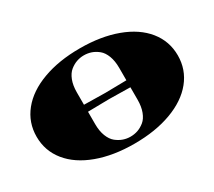

<svg xmlns="http://www.w3.org/2000/svg" viewBox="-106 -731 1052 942"><g transform="rotate(-30 420.0 -260.0)"><path d="M629.9 -23.7Q539.1 9.8 419.9 9.8Q300.8 9.8 210 -23.7Q119.1 -57.1 69.6 -118.4Q20 -179.7 20 -259.8Q20 -339.8 69.6 -401.4Q119.1 -462.9 210 -496.3Q300.8 -529.8 419.9 -529.8Q539.1 -529.8 629.9 -496.3Q720.7 -462.9 770.3 -401.4Q819.8 -339.8 819.8 -259.8Q819.8 -179.7 770.3 -118.4Q720.7 -57.1 629.9 -23.7ZM419.9 -490.2Q398.9 -490.2 379.2 -483.4Q359.4 -476.6 340.8 -461.7Q322.3 -446.8 311 -418Q299.8 -389.2 299.8 -350.1V-279.8L419.9 -277.8L540 -279.8V-350.1Q540 -389.2 529.1 -418Q518.1 -446.8 499.8 -461.7Q481.4 -476.6 461.7 -483.4Q441.9 -490.2 419.9 -490.2ZM299.8 -240.2V-169.9Q299.8 -130.9 311 -102.1Q322.3 -73.2 340.8 -58.3Q359.4 -43.5 379.2 -36.6Q398.9 -29.8 419.9 -29.8Q441.9 -29.8 461.7 -36.6Q481.4 -43.5 499.8 -58.3Q518.1 -73.2 529.1 -102.1Q540 -130.9 540 -169.9V-240.2L419.9 -242.2Z"/></g></svg>

Font: Yokawerad
Style: Regular
Weight: 500
Designer: gluk
Foundry: gluk
Version: Version 0.79